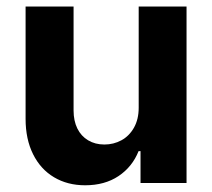

<svg xmlns="http://www.w3.org/2000/svg" viewBox="-20 -550 637 577"><path d="M396.8 -530.3H540.6V0H402.3V-95.9H396.5Q377.6 -48.5 336.1 -20.8Q294.7 6.8 235.9 6.8Q182.9 6.8 142.4 -17.3Q101.9 -41.4 79.4 -86.6Q56.9 -131.8 56.9 -192.8V-530.3H201.1V-218Q201.1 -187 212.4 -163.9Q223.8 -140.8 244.9 -128.3Q266 -115.7 293.7 -115.7Q321.5 -115.7 345 -128.5Q368.5 -141.3 382.7 -166.5Q396.8 -191.8 396.8 -226.1Z"/></svg>

Font: Pretendard GOV Variable
Style: Regular
Weight: 400
Designer: Base glyphs from Inter by Rasmus Andersson; Hangul glyphs from Noto Sans CJK(Source Han Sans) by Jang Soo-young and Kang
Foundry: Kil Hyung-jin
Version: Version 1.307;Glyphs 3.2 (3192)